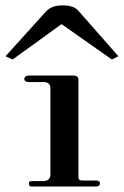

<svg xmlns="http://www.w3.org/2000/svg" viewBox="-38 -679 451 699"><path d="M77.2 0H311.9C319.8 0 325.7 -3 325.7 -11.9C325.7 -18.8 319.8 -21.8 311.9 -21.8H266.3C253.5 -21.8 247.5 -22.8 247.5 -35.6V-388.1C247.5 -401 239.6 -404 226.7 -404H68.3C57.4 -404 50.5 -399 50.5 -391.1C50.5 -384.2 57.4 -380.2 67.3 -380.2H120.8C134.7 -380.2 145.5 -374.3 145.5 -358.4V-42.6C145.5 -31.7 138.6 -19.8 120.8 -19.8H81.2C71.3 -19.8 67.3 -18.8 67.3 -11.9C67.3 -4 69.3 0 77.2 0ZM7.9 -462.4 186.1 -591.1 369.3 -462.4 393.1 -474.3 246.5 -640.6C235.6 -653.5 215.8 -659.4 189.1 -659.4C161.4 -659.4 143.6 -651.5 130.7 -638.6L-17.8 -474.3Z"/></svg>

Font: Biblismive
Style: Regular
Weight: 400
Designer: Susan Drake
Foundry: Susan Drake
Version: Version 1.0; ttfautohint (v1.8.4.7-5d5b)